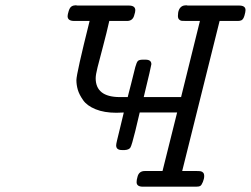

<svg xmlns="http://www.w3.org/2000/svg" viewBox="-20 -704 946 724"><path d="M234.9 -643.1Q234.9 -648.9 239 -662.4Q243.2 -675.8 250 -679.9Q256.8 -684.1 266.1 -684.1Q267.1 -684.1 269 -683.6Q271 -683.1 272 -683.1H465.8Q489.7 -683.1 490.2 -666Q490.2 -658.2 486.8 -648.9Q481.9 -626 460.9 -625H392.1Q382.3 -581.1 368.7 -530Q355 -479 347.9 -450.4Q340.8 -421.9 340.8 -409.2Q340.8 -338.4 431.2 -337.9H461.9V-338.9Q462.9 -342.8 464.8 -350.8Q466.8 -358.9 473.9 -386Q481 -413.1 490.2 -451.2Q495.1 -469.2 500 -474.1Q504.9 -479 519 -479H528.8Q550.8 -479 550.8 -461.9Q550.8 -457 522 -337.9H663.1V-338.9L733.9 -625H682.1Q669.9 -625 665 -625.5Q660.2 -626 655.5 -630.4Q650.9 -634.8 650.9 -644Q650.9 -670.9 666 -680.2Q672.9 -684.1 682.1 -684.1Q683.1 -684.1 685.1 -683.6Q687 -683.1 688 -683.1H881.8Q905.8 -683.1 905.8 -666Q905.8 -659.2 901.9 -645.5Q897.9 -631.8 891.1 -627.9Q885.3 -625 877.9 -625H808.1L667 -59.1H722.2Q731.9 -59.1 737.1 -58.1Q742.2 -57.1 746.1 -53Q750 -48.8 750 -40Q750 -30.3 745.1 -18.1Q740.2 -5.9 735.1 -2.9Q730 0 719.2 0H519Q495.1 0 495.1 -17.1Q495.1 -25.9 498 -35.2Q502.9 -59.1 525.9 -59.1H592.8L647.9 -279.8H506.8Q500 -251 490.2 -210Q477.1 -156.7 471.9 -147.9Q466.8 -139.2 450.2 -138.2H439.9Q418 -138.2 418 -155.8Q418 -160.6 421.4 -174.8Q424.8 -189 432.4 -220Q439.9 -251 446.8 -279.8Q441.9 -279.8 432.9 -279.3Q423.8 -278.8 418.9 -278.8Q373 -278.8 340.6 -292Q308.1 -305.2 293.5 -326.2Q278.8 -347.2 273.4 -365.5Q268.1 -383.8 268.1 -401.9Q268.1 -425.8 317.9 -625H259.8Q234.9 -625 234.9 -643.1Z"/></svg>

Font: CMU Concrete
Style: Italic
Weight: 500
Italic angle: -14.04°
Version: Version 0.7.0